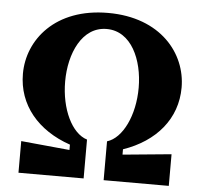

<svg xmlns="http://www.w3.org/2000/svg" viewBox="-51 -769 865 822"><g transform="rotate(5 381.0 -357.5)"><path d="M381 -715C154 -715 40 -570 40 -424C40 -290 127 -187 267 -139V-116L58 -136V0H338V-167C272 -187 223 -288 223 -407C223 -527 275 -646 381 -646C487 -646 539 -527 539 -407C539 -288 490 -187 424 -167V0H704V-136L495 -116V-139C635 -187 722 -290 722 -424C722 -570 608 -715 381 -715Z"/></g></svg>

Font: LT Superior Serif ExtraBold
Style: Regular
Weight: 800
Designer: Daniel Lyons
Foundry: LyonsType
Version: Version 2.120;FEAKit 1.0